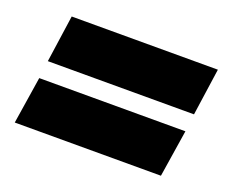

<svg xmlns="http://www.w3.org/2000/svg" viewBox="-71 -595 713 590"><g transform="rotate(20 285.5 -300.0)"><path d="M552 -483 530 -329H52L74 -483ZM523 -271 499 -117H21L45 -271Z"/></g></svg>

Font: Exo 2 Black
Style: Italic
Weight: 900
Italic angle: -8°
Designer: Natanael Gama
Foundry: Natanael Gama
Version: Version 2.010